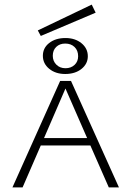

<svg xmlns="http://www.w3.org/2000/svg" viewBox="-20 -813 570 833"><path d="M157 -657 144 -681 378 -793 395 -758ZM264 -648Q306 -648 333.5 -625.5Q361 -603 361 -569Q361 -536 333.5 -514Q306 -492 263 -492Q221 -492 193.5 -514.5Q166 -537 166 -571Q166 -605 193.5 -626.5Q221 -648 264 -648ZM263 -624Q239 -624 224 -609.5Q209 -595 209 -571Q209 -548 224.5 -532.5Q240 -517 264 -517Q288 -517 303.5 -531.5Q319 -546 319 -569Q319 -594 303.5 -609Q288 -624 263 -624ZM372 -182H157L78 0H34L241 -462H288L496 0H452ZM358 -214 264 -429 171 -214Z"/></svg>

Font: Ysabeau SC Light
Style: Regular
Weight: 300
Designer: Christian Thalmann (Catharsis Fonts)
Version: Version 0.003